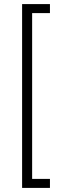

<svg xmlns="http://www.w3.org/2000/svg" viewBox="-20 -780 320 938"><path d="M224 138H88V-760H224V-716H137V94H224Z"/></svg>

Font: IBM Plex Sans Condensed Light
Style: Regular
Weight: 300
Width: 3
Designer: Mike Abbink, Paul van der Laan, Pieter van Rosmalen
Foundry: Bold Monday
Version: Version 3.201